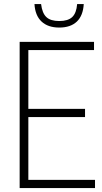

<svg xmlns="http://www.w3.org/2000/svg" viewBox="-20 -952 518 972"><path d="M123.5 -41.5H461V0H79.5V-740H456V-698.5H123.5V-401H410.5V-359.5H123.5ZM154.5 -931.5H188Q193.5 -885.5 214.8 -865.5Q236 -845.5 280 -845.5Q324.5 -845.5 345.8 -865.8Q367 -886 370.5 -931.5H404Q400.5 -872.5 368.8 -842.5Q337 -812.5 280 -812.5Q223 -812.5 190.5 -842.8Q158 -873 154.5 -931.5Z"/></svg>

Font: Encode Sans Condensed ExLight
Style: Regular
Weight: 275
Width: 3
Designer: Multiple Designers
Foundry: Impallari Type
Version: Version 2.000